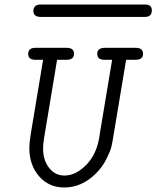

<svg xmlns="http://www.w3.org/2000/svg" viewBox="-20 -823 693 851"><path d="M128 -774Q128 -803 161 -803H623Q653 -803 653 -777Q653 -748 622 -748H161Q128 -748 128 -774ZM105 -584Q105 -611 137 -611H276Q308 -611 308 -585Q308 -558 275 -558H233L175 -209Q171 -181 171 -165Q171 -113 197.5 -79Q224 -45 266 -45Q312 -45 355.5 -85.5Q399 -126 415 -190Q419 -204 423 -234L477 -558H443Q411 -558 411 -584Q411 -611 445 -611H582Q614 -611 614 -585Q614 -558 581 -558H539L483 -222Q478 -190 473.5 -171.5Q469 -153 451.5 -118Q434 -83 406 -55Q343 8 265 8Q196 8 153 -42Q110 -92 110 -167Q110 -191 116 -227L171 -558H137Q105 -558 105 -584Z"/></svg>

Font: CMU Typewriter Text
Style: LightOblique
Weight: 200
Italic angle: -9.46001°
Version: Version 0.7.0